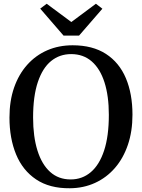

<svg xmlns="http://www.w3.org/2000/svg" viewBox="-20 -993 757 1024"><path d="M352.5 11Q244.5 12 172.8 -36Q101 -84 65.8 -169.5Q30.5 -255 30.5 -366Q30.5 -455 55.2 -526Q80 -597 125.2 -647.5Q170.5 -698 232 -724.8Q293.5 -751.5 367.5 -751.5Q474 -751.5 545 -705.5Q616 -659.5 651.2 -576.2Q686.5 -493 686.5 -381Q686.5 -292.5 662 -220.5Q637.5 -148.5 592.8 -97Q548 -45.5 486.8 -17.5Q425.5 10.5 352.5 11ZM357 -36Q418.5 -36 464.2 -74.8Q510 -113.5 535.2 -190Q560.5 -266.5 560.5 -380.5Q560.5 -481.5 537.2 -554Q514 -626.5 469.2 -665.5Q424.5 -704.5 359.5 -704.5Q298 -704.5 252.5 -667.5Q207 -630.5 181.8 -555.2Q156.5 -480 156.5 -366Q156.5 -264.5 179.8 -190.2Q203 -116 247.5 -76Q292 -36 357 -36ZM319 -803 194.5 -947 229 -973 360.5 -875.5 491.5 -973 526 -946.5 401.5 -803Z"/></svg>

Font: Merriweather 48pt Medium
Style: Regular
Weight: 500
Version: Version 2.100